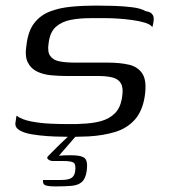

<svg xmlns="http://www.w3.org/2000/svg" viewBox="-20 -484 605 687"><path d="M39 -70Q58 -56 91.5 -49.5Q125 -43 160.5 -41.5Q196 -40 223 -40Q233 -40 246 -40Q259 -40 269 -41Q310 -42 341 -50.5Q372 -59 392 -79.5Q412 -100 417 -138Q422 -169 413 -185Q404 -201 383.5 -206.5Q363 -212 333 -212Q318 -212 301.5 -212Q285 -212 265.5 -212Q246 -212 222 -212Q193 -212 164.5 -214.5Q136 -217 113.5 -227.5Q91 -238 79.5 -260.5Q68 -283 75 -325Q81 -374 103 -402Q125 -430 159 -443Q193 -456 235 -460Q277 -464 324 -464Q352 -464 387 -463Q422 -462 453.5 -458Q485 -454 501 -444Q517 -442 524 -434Q531 -426 530 -414Q530 -410 529 -404.5Q528 -399 527 -394Q526 -389 525 -387Q518 -397 498 -403Q478 -409 452 -412.5Q426 -416 402 -417.5Q378 -419 361 -419H302Q265 -419 233.5 -413Q202 -407 180.5 -388.5Q159 -370 154 -330Q149 -299 159.5 -284Q170 -269 192.5 -264.5Q215 -260 247 -260Q286 -260 315.5 -260Q345 -260 365 -260Q409 -260 441.5 -252.5Q474 -245 490 -219.5Q506 -194 498 -140Q490 -87 462.5 -56Q435 -25 392.5 -12Q350 1 298 4Q273 5 250 5.5Q227 6 202 5Q179 5 149.5 3Q120 1 93.5 -3.5Q67 -8 50.5 -17.5Q34 -27 35 -43ZM179 183Q151 183 141.5 178.5Q132 174 134 160Q138 160 155 160Q172 160 197 160Q225 160 236 152.5Q247 145 249 128Q252 105 244 98.5Q236 92 203 92H168Q163 92 158.5 90Q154 88 151 85Q148 82 150 77Q154 73 164.5 62Q175 51 188 38.5Q201 26 213 14.5Q225 3 231 -2H256L191 73Q236 70 259 73Q282 76 288 88.5Q294 101 290 129Q286 156 272.5 167.5Q259 179 235.5 181Q212 183 179 183Z"/></svg>

Font: Genos
Style: Italic
Weight: 400
Italic angle: -8°
Version: Version 1.010